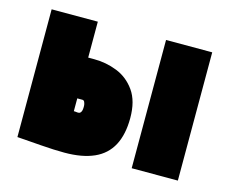

<svg xmlns="http://www.w3.org/2000/svg" viewBox="-78 -607 860 723"><g transform="rotate(15 351.5 -245.5)"><path d="M486 0H666V-500H486ZM244 -360H220V-500H40V-2Q40 -2 53 -1Q66 0 87.5 1.5Q109 3 134 5Q159 7 183 8Q207 9 226 9Q295 9 341 -11.5Q387 -32 409.5 -74.5Q432 -117 432 -181Q432 -247 404 -286.5Q376 -326 333 -343Q290 -360 244 -360ZM238 -150Q237 -150 234.5 -150Q232 -150 229.5 -150.5Q227 -151 224.5 -151Q222 -151 220 -151V-201H240Q243 -201 245 -199.5Q247 -198 248.5 -195Q250 -192 251 -187.5Q252 -183 252 -176Q252 -166 250 -160.5Q248 -155 245 -152.5Q242 -150 238 -150Z"/></g></svg>

Font: Advent Pro Black
Style: Regular
Weight: 900
Version: Version 3.000